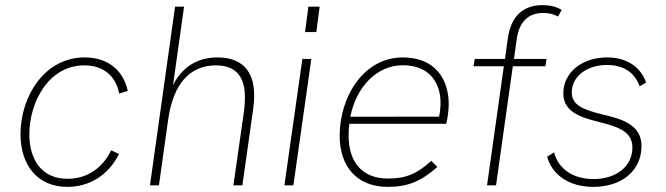

<svg xmlns="http://www.w3.org/2000/svg" viewBox="-20 -723 2598 749"><path d="M242.5 6C328.5 6 402 -38.5 444.5 -122.5L413.5 -136.5C380 -67 319.5 -25.5 243.5 -25.5C140.5 -25.5 94.5 -102.5 94.5 -199C94.5 -324.5 169.5 -468 309 -468C383 -468 431.5 -427.5 445 -358L478.5 -368.5C459.5 -453 397.5 -499 310 -499C153.5 -499 60 -347 60 -199.5C60 -78 127 6 242.5 6Z M565 0H600L636 -256.5C656 -396.5 721 -468 822 -468C898 -468 935.5 -427 935.5 -342.5C935.5 -326.5 934.5 -308.5 932 -290L890.5 0H925.5L968 -300C970.5 -318.5 971.5 -335 971.5 -350.5C971.5 -448.5 921.5 -499 828.5 -499C751.5 -499 691.5 -463 655 -391L698 -697H663Z M1089.5 0H1124.5L1194.5 -493H1159.5ZM1170 -598H1214L1227 -697H1183Z M1492.5 6C1569.5 6 1621 -14.5 1686 -71.5L1662.5 -95.5C1606.5 -44.5 1563 -26.5 1493.5 -26.5C1396.5 -26.5 1340 -86.5 1340 -193.5C1340 -208.5 1340.5 -223.5 1343 -240H1720.5C1725.5 -258 1730.5 -291.5 1730.5 -317C1730.5 -406 1684 -499 1551.5 -499C1395.5 -499 1305 -341.5 1305 -193.5C1305 -74 1372 6 1492.5 6ZM1346.5 -267.5C1369.5 -383 1449 -468.5 1551.5 -468.5C1661.5 -468.5 1698.5 -392.5 1698.5 -323C1698.5 -304 1696.5 -286.5 1693 -268Z M1880 0H1915L1980.5 -464.5H2107.5L2112 -493H1985L1996 -571.5C2005.5 -638.5 2041.5 -672.5 2099 -672.5C2121 -672.5 2139.5 -668 2157 -658.5L2171 -684.5C2151.5 -696 2128 -703 2096 -703C2025.5 -703 1974 -665 1961 -573L1950 -493H1832L1827.5 -464.5H1945.5Z M2294.5 6C2405.5 6 2482.5 -57 2482.5 -153.5C2482.5 -240.5 2399 -260.5 2322.5 -278.5C2256.5 -295.5 2210.5 -312.5 2210.5 -362.5C2210.5 -425 2269.5 -469.5 2347 -469.5C2408.5 -469.5 2453.5 -444.5 2475.5 -386.5L2500.5 -401C2478 -465.5 2420.5 -499 2348.5 -499C2249.5 -499 2177.5 -439.5 2177.5 -359C2177.5 -288.5 2241 -266.5 2311.5 -248.5C2380.5 -230.5 2447 -215 2447 -148C2447 -70.5 2380 -24.5 2295.5 -24.5C2213.5 -24.5 2157 -66 2141.5 -129L2114.5 -111.5C2133 -43 2198 6 2294.5 6Z"/></svg>

Font: HK Grotesk ExtraLight
Style: Italic
Weight: 200
Italic angle: -16°
Designer: Alfredo Marco Pradil
Foundry: Hanken Design Co.
Version: Version 3.001;FEAKit 1.0